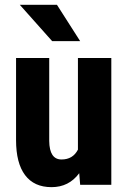

<svg xmlns="http://www.w3.org/2000/svg" viewBox="-20 -770 532 800"><path d="M310.1 -48.3Q267.1 9.8 194.8 9.8Q122.1 9.8 84.5 -40.3Q46.9 -90.3 46.9 -186V-528.3H185.1V-182.6Q186 -105.5 236.3 -105.5Q283.7 -105.5 304.7 -146.5V-528.3H443.8V0H314ZM314 -598.6H197.3L62.5 -750H217.3Z"/></svg>

Font: Roboto Condensed
Style: Bold
Weight: 700
Designer: Google
Version: Version 2.134; 2016